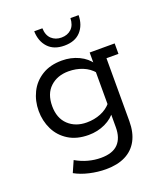

<svg xmlns="http://www.w3.org/2000/svg" viewBox="-142 -686 821 962"><g transform="rotate(-20 269.0 -205.5)"><path d="M257.2 181Q214 181 170.1 170.9Q126.3 160.9 93.1 142.3L119.6 82.2Q151.6 100.6 185.2 109.7Q218.9 118.8 252.9 118.8Q315.3 118.8 344.8 88.1Q374.4 57.4 374.4 0.4V-72.7L387.8 -83.8Q364.5 -48.8 323.3 -29.4Q282.2 -10 234.3 -10Q170.9 -10 127.2 -37.3Q83.4 -64.5 61.2 -109.9Q39 -155.3 39 -208.4Q39 -261.9 61.2 -307.1Q83.4 -352.2 127.2 -379.4Q170.9 -406.7 234.3 -406.7Q282.2 -406.7 323.3 -387.3Q364.5 -367.9 387.8 -332.9L379.3 -331.4V-396.7H512.6V-341H448.6V-5.6Q448.6 54.9 426.2 96.6Q403.7 138.3 361.2 159.6Q318.7 181 257.2 181ZM246.7 -72.2Q286.9 -72.2 321.5 -86.1Q356.2 -100 379.6 -128.3L375 -99.3V-314.6L379.6 -288.4Q356.2 -316.7 321.5 -330.6Q286.9 -344.5 246.7 -344.5Q186.9 -344.5 148.9 -309.2Q110.9 -273.9 110.9 -208.4Q110.9 -144 148.9 -108.1Q186.9 -72.2 246.7 -72.2ZM273 -472.2Q217.1 -472.2 186.5 -505.2Q155.9 -538.3 154.6 -591.7H198.2Q199.4 -554.1 220.3 -534.7Q241.2 -515.3 273 -515.3Q305.3 -515.3 325.9 -534.7Q346.5 -554.1 347.7 -591.7H391.3Q390.6 -538.3 360.2 -505.2Q329.8 -472.2 273 -472.2Z"/></g></svg>

Font: Rokkitt SemiBold
Style: Regular
Weight: 600
Designer: Vernon Adams
Foundry: Vernon Adams
Version: Version 3.103